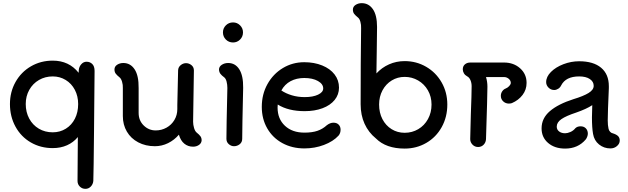

<svg xmlns="http://www.w3.org/2000/svg" viewBox="-20 -914 3975 1216"><path d="M579 -465Q578 -351 575.5 -86.5Q573 178 571 232Q569 253 555 267.5Q541 282 521 282Q500 282 485.5 267.5Q471 253 471 232L473 -46Q445 -12 404.5 6Q364 24 314 24Q237 24 175 -12Q113 -48 78 -112Q43 -176 43 -255Q43 -332 78.5 -395Q114 -458 176 -494Q238 -530 314 -530Q417 -530 478 -453Q479 -461 479 -471Q481 -492 495 -507.5Q509 -523 528 -523Q550 -523 564.5 -508.5Q579 -494 579 -465ZM475 -255Q475 -305 454 -345Q433 -385 396 -407.5Q359 -430 314 -430Q266 -430 227 -407.5Q188 -385 165.5 -345Q143 -305 143 -255Q143 -204 165 -163Q187 -122 226 -99Q265 -76 314 -76Q360 -76 397 -99Q434 -122 454.5 -162.5Q475 -203 475 -255Z M1257 -25Q1256 -7 1240 4Q1224 15 1203 15Q1171 15 1147.5 -4Q1124 -23 1113 -61Q1084 -27 1044.5 -7.5Q1005 12 961 12Q902 12 855.5 -12.5Q809 -37 783.5 -80.5Q758 -124 758 -179V-357Q759 -376 753 -396.5Q747 -417 736 -425Q721 -437 713 -447.5Q705 -458 705 -474Q705 -493 722 -504Q739 -515 761 -515Q806 -515 832.5 -475Q859 -435 858 -356V-199Q858 -151 890 -119.5Q922 -88 966 -88Q1003 -88 1034.5 -105.5Q1066 -123 1084.5 -154Q1103 -185 1103 -223V-249Q1107 -446 1108 -469Q1109 -489 1124.5 -501.5Q1140 -514 1158 -514Q1177 -514 1192.5 -501.5Q1208 -489 1208 -468Q1208 -409 1205 -275L1203 -143Q1203 -124 1209 -103.5Q1215 -83 1226 -74Q1241 -62 1249 -51.5Q1257 -41 1257 -25Z M1392 -709Q1392 -735 1410.5 -753.5Q1429 -772 1456 -772Q1482 -772 1500.5 -753.5Q1519 -735 1519 -709Q1519 -682 1500.5 -663.5Q1482 -645 1456 -645Q1429 -645 1410.5 -663.5Q1392 -682 1392 -709ZM1414 -35Q1414 -105 1420 -357Q1420 -378 1415 -397.5Q1410 -417 1399 -425Q1384 -436 1376 -446.5Q1368 -457 1367 -473Q1367 -492 1384.5 -503.5Q1402 -515 1425 -515Q1470 -515 1495.5 -475Q1521 -435 1520 -358Q1514 -102 1514 -35Q1514 -13 1498 -0.5Q1482 12 1462 12Q1444 12 1429 -1Q1414 -14 1414 -35Z M2137 -93Q2137 -70 2124 -55Q2090 -18 2031.5 4Q1973 26 1908 26Q1830 26 1768.5 -7.5Q1707 -41 1672.5 -101Q1638 -161 1638 -237Q1638 -317 1674 -381.5Q1710 -446 1771.5 -483Q1833 -520 1907 -520Q1970 -520 2020.5 -499.5Q2071 -479 2099 -442.5Q2127 -406 2127 -359Q2127 -315 2099.5 -281Q2072 -247 2022.5 -228.5Q1973 -210 1910 -210Q1806 -210 1739 -252Q1738 -246 1738 -233Q1738 -161 1784.5 -117.5Q1831 -74 1908 -74Q1957 -74 1990.5 -85.5Q2024 -97 2050 -121Q2071 -137 2092 -137Q2113 -137 2125 -124.5Q2137 -112 2137 -93ZM1762 -341Q1790 -322 1828 -310.5Q1866 -299 1910 -299Q1962 -299 1994.5 -314.5Q2027 -330 2027 -354Q2027 -382 1993.5 -401Q1960 -420 1907 -420Q1858 -420 1820.5 -400Q1783 -380 1762 -341Z M2813 -252Q2813 -173 2777.5 -109Q2742 -45 2680 -9Q2618 27 2543 27Q2425 27 2361 -37Q2314 -75 2289 -130Q2264 -185 2264 -254Q2264 -520 2267 -736Q2268 -756 2262.5 -776Q2257 -796 2246 -804Q2231 -816 2223 -826.5Q2215 -837 2215 -853Q2215 -872 2232 -883Q2249 -894 2271 -894Q2315 -894 2341.5 -856Q2368 -818 2368 -743Q2368 -701 2366 -585Q2364 -497 2364 -449Q2398 -486 2444 -506.5Q2490 -527 2543 -527Q2617 -527 2679 -491Q2741 -455 2777 -392Q2813 -329 2813 -252ZM2713 -252Q2713 -302 2690 -342Q2667 -382 2628 -404.5Q2589 -427 2543 -427Q2498 -427 2461 -404.5Q2424 -382 2402.5 -342Q2381 -302 2381 -252Q2381 -200 2402 -159.5Q2423 -119 2460 -96Q2497 -73 2543 -73Q2590 -73 2629 -96Q2668 -119 2690.5 -160Q2713 -201 2713 -252Z M3315 -389Q3315 -346 3289.5 -312.5Q3264 -279 3222 -261Q3213 -258 3203 -258Q3182 -258 3167 -272Q3152 -286 3152 -307Q3152 -323 3161 -336Q3170 -349 3184 -354Q3196 -359 3205.5 -369.5Q3215 -380 3215 -389Q3215 -404 3202 -415Q3189 -426 3172 -426H3058Q3067 -397 3067 -365Q3067 -312 3058 -33Q3057 -12 3043 2.5Q3029 17 3008 17Q2987 17 2972.5 2Q2958 -13 2958 -33L2962 -191Q2967 -319 2967 -368Q2967 -389 2959.5 -406.5Q2952 -424 2938 -431Q2925 -438 2918 -450Q2911 -462 2911 -475Q2911 -495 2924.5 -506.5Q2938 -518 2959 -518H3172Q3233 -518 3274 -481.5Q3315 -445 3315 -389Z M3905 -24Q3905 -4 3887.5 11Q3870 26 3846 26Q3805 26 3774 1Q3743 -24 3736 -66Q3729 -105 3729 -171Q3729 -196 3731 -248Q3695 -224 3629 -201Q3565 -180 3535.5 -159.5Q3506 -139 3506 -112Q3506 -93 3521 -81.5Q3536 -70 3559 -70Q3574 -70 3592.5 -78Q3611 -86 3624 -102Q3636 -114 3657 -114Q3678 -114 3690.5 -101Q3703 -88 3703 -67Q3703 -59 3699 -48Q3695 -37 3689 -30Q3640 27 3559 27Q3493 27 3451.5 -8.5Q3410 -44 3410 -101Q3410 -165 3462.5 -210Q3515 -255 3612 -286Q3675 -305 3707.5 -325Q3740 -345 3740 -370V-371Q3740 -397 3715.5 -413.5Q3691 -430 3648 -430Q3563 -430 3534 -373Q3528 -360 3515.5 -352Q3503 -344 3490 -344Q3469 -344 3454 -359Q3439 -374 3439 -394Q3439 -428 3469.5 -458.5Q3500 -489 3548.5 -507.5Q3597 -526 3648 -526Q3738 -526 3787 -485Q3836 -444 3836 -368V-356Q3829 -199 3829 -151Q3829 -121 3834 -99Q3836 -88 3844 -79.5Q3852 -71 3860 -70Q3883 -63 3894 -52.5Q3905 -42 3905 -24Z"/></svg>

Font: Tsukimi Rounded SemiBold
Style: Regular
Weight: 600
Designer: Takashi Funayama
Foundry: Takashi Funayama
Version: Version 1.032; ttfautohint (v1.8.3)